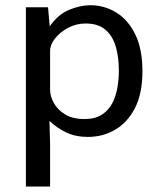

<svg xmlns="http://www.w3.org/2000/svg" viewBox="-20 -508 606 724"><path d="M77.6 195.3V-480.5H161.1L167.5 -408.7Q199.7 -454.6 241.7 -471.4Q283.7 -488.3 320.8 -488.3Q373.5 -488.3 418.2 -460.9Q462.9 -433.6 490 -378.4Q517.1 -323.2 517.1 -239.3Q517.1 -155.3 488.8 -100.3Q460.4 -45.4 413.8 -18.6Q367.2 8.3 311.5 8.3Q265.6 8.3 230 -8.5Q194.3 -25.4 166.5 -52.2L168.9 35.2V195.3ZM298.3 -59.1Q338.9 -59.1 364.3 -75.7Q389.6 -92.3 403.6 -119.1Q417.5 -146 422.9 -178.5Q428.2 -210.9 428.2 -242.2Q428.2 -292 416.5 -332.3Q404.8 -372.6 377.4 -396Q350.1 -419.4 303.2 -419.4Q267.6 -419.4 236.8 -403.1Q206.1 -386.7 187.5 -363Q168.9 -339.4 168.9 -316.4V-169.9Q168.9 -145 183.1 -119.4Q197.3 -93.8 225.8 -76.4Q254.4 -59.1 298.3 -59.1Z"/></svg>

Font: Shanti
Style: Regular
Weight: 400
Designer: Vernon Adams
Foundry: Vernon Adams
Version: Version 1.100; ttfautohint (v1.8.4)